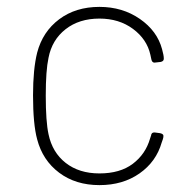

<svg xmlns="http://www.w3.org/2000/svg" viewBox="-20 -530 552 558"><path d="M88 -125Q76 -169 76 -253Q76 -329 88 -377Q104 -438 152 -474Q200 -510 269 -510Q336 -510 386.5 -475Q437 -440 451 -387Q456 -369 456 -361V-359Q456 -352 447 -350L429 -348Q422 -348 420 -357L417 -371Q407 -416 366.5 -446Q326 -476 269 -476Q210 -476 170.5 -445Q131 -414 121 -362Q113 -325 113 -252Q113 -177 121 -140Q132 -87 171 -56.5Q210 -26 269 -26Q329 -26 366 -54Q403 -82 416 -127L419 -136Q420 -146 430 -145L445 -143Q455 -141 455 -135Q455 -130 453 -124.5Q451 -119 450 -116Q434 -60 385.5 -26Q337 8 269 8Q200 8 152 -28Q104 -64 88 -125Z"/></svg>

Font: Barlow GEO Extra Light
Style: Regular
Weight: 200
Designer: Jeremy Tribby
Foundry: Tribby Type
Version: Version 1.408